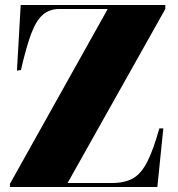

<svg xmlns="http://www.w3.org/2000/svg" viewBox="-20 -750 713 770"><path d="M20 0V-13L412 -714H218Q179 -714 152 -691Q125 -668 105 -614.5Q85 -561 64 -469L48 -467L63 -730H643V-714L251 -16H427Q480 -16 513 -34.5Q546 -53 570.5 -101Q595 -149 619 -235H635L611 0Z"/></svg>

Font: Literata 72pt Black
Style: Regular
Weight: 900
Designer: Latin by Veronika Burian and Jose Scaglione. Greek by Irene Vlachou. Cyrillic by Vera Evstafieva.
Foundry: TypeTogether
Version: Version 3.002